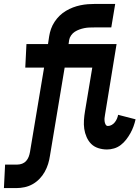

<svg xmlns="http://www.w3.org/2000/svg" viewBox="-94 -755 714 980"><path d="M-74 205 -68 85H-5Q7 85 19 80.5Q31 76 39.5 66.5Q48 57 52.5 45Q57 33 59 21L131 -410H35L41 -530H151L157 -570Q160 -589 166.5 -607.5Q173 -626 184.5 -643.5Q196 -661 210.5 -675Q225 -689 242.5 -699.5Q260 -710 278.5 -717Q297 -724 316 -728Q335 -732 354 -733.5Q373 -735 392 -735H494L474 -615H387Q374 -615 361.5 -614.5Q349 -614 336.5 -611.5Q324 -609 311.5 -604.5Q299 -600 288 -593Q277 -586 269 -574.5Q261 -563 259 -551L256 -530H305L299 -410H236L161 40Q158 61 151.5 82Q145 103 134 122.5Q123 142 107.5 158Q92 174 72.5 185Q53 196 31.5 200.5Q10 205 -10 205ZM452 8Q429 8 407.5 1Q386 -6 371.5 -20.5Q357 -35 348 -55.5Q339 -76 336 -97.5Q333 -119 334.5 -142Q336 -165 340 -188L377 -410H299L305 -530H501L442 -169Q440 -160 439.5 -151.5Q439 -143 440 -135Q441 -127 445 -119.5Q449 -112 457 -112Q467 -112 476.5 -117.5Q486 -123 492.5 -131.5Q499 -140 503 -149.5Q507 -159 509 -169L598 -146Q594 -128 587.5 -110Q581 -92 571.5 -75Q562 -58 550 -42.5Q538 -27 522.5 -15Q507 -3 488.5 2.5Q470 8 452 8Z"/></svg>

Font: Iosevka Slab Heavy Extended
Style: Italic
Weight: 900
Width: 7
Italic angle: -9°
Monospace: yes
Designer: Belleve Invis
Foundry: Belleve Invis
Version: Version 11.1.0; ttfautohint (v1.8.3)